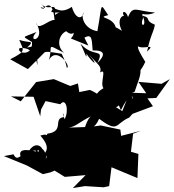

<svg xmlns="http://www.w3.org/2000/svg" viewBox="-79 -873 885 978"><path d="M351 -681C393 -705 388 -666 393 -616C458 -618 458 -592 417 -552C457 -633 396 -575 331 -651C355 -602 364 -563 361 -600C391 -553 431 -526 374 -596C422 -540 440 -537 431 -504C468 -529 428 -448 448 -424C391 -390 442 -387 379 -415L325 -404L318 -448L279 -435L195 -470L105 -455L27 -357L-23 -382L92 -380L126 -281L130 -315L153 -358L228 -342C257 -379 274 -308 250 -266C229 -323 253 -282 244 -276C190 -269 251 -203 162 -192C150 -159 184 -199 127 -183C125 -179 191 -124 140 -84C150 -125 100 -163 65 -98C163 -128 96 -76 116 -117C164 -80 114 -102 139 -54C177 -90 175 -144 155 -63C160 -134 87 -132 104 -101C57 -113 1 -118 33 -62C40 -113 12 -38 -10 -87L-59 -78L58 -30L139 14L178 5L199 -4L251 28L357 19L292 85L354 75L449 81L477 75L489 -21L621 34L626 -89L588 -100L599 -192L639 -207L538 -181L534 -213L434 -234L386 -227L271 -223C306 -227 327 -253 383 -280C348 -244 363 -201 318 -196C420 -202 419 -234 370 -253C387 -230 399 -209 426 -268C526 -193 506 -243 579 -274L596 -293L700 -332L672 -372L717 -374L786 -470L744 -446L626 -456L666 -398L581 -401L544 -307L512 -327C557 -343 499 -390 537 -312C580 -398 599 -394 597 -366C585 -416 584 -392 607 -406C618 -444 646 -499 634 -527C574 -469 626 -479 661 -558C607 -645 630 -630 622 -638C653 -618 719 -656 670 -610C689 -700 701 -701 710 -747C652 -771 696 -781 647 -793C675 -734 628 -731 650 -782C638 -822 648 -783 711 -809C612 -817 599 -848 573 -786C562 -826 528 -817 563 -778C560 -811 507 -784 542 -716C474 -760 514 -713 510 -736C493 -790 409 -780 472 -796C428 -861 444 -860 417 -714C345 -727 333 -793 347 -809C341 -775 307 -771 287 -838C213 -789 199 -859 182 -812C241 -803 232 -820 201 -797C212 -874 171 -809 132 -853C175 -805 95 -846 146 -832C188 -878 197 -794 199 -771C169 -775 114 -711 105 -757C159 -662 52 -651 107 -710C30 -678 33 -692 84 -659C90 -581 1 -602 21 -628C89 -634 106 -580 111 -540C116 -576 92 -661 73 -629C117 -632 106 -643 70 -632C88 -626 146 -648 59 -631C103 -670 68 -652 19 -670C43 -613 54 -613 -27 -571L63 -521L144 -602C150 -613 171 -610 235 -599C270 -531 255 -521 266 -531C271 -552 205 -633 170 -567C193 -641 150 -654 247 -604C206 -640 221 -697 258 -714C310 -668 323 -760 266 -762C301 -720 306 -702 282 -677L371 -641Z"/></svg>

Font: Hussar Lance
Style: ExBd
Weight: 700
Foundry: Cannot Into Space Fonts, PlusOne Fonts
Version: Version 2.270